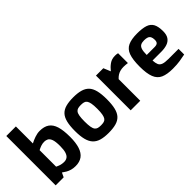

<svg xmlns="http://www.w3.org/2000/svg" viewBox="10 -1428 2099 2099"><g transform="rotate(-45 1060.0 -378.5)"><path d="M361 6Q326 6 298 -2Q270 -10 247.5 -23Q225 -36 205 -51L181 0H57V-763H205V-500Q237 -517 277 -531Q317 -545 354 -545Q423 -545 464.5 -516Q506 -487 525 -425.5Q544 -364 544 -263Q544 -173 524.5 -113Q505 -53 464.5 -23.5Q424 6 361 6ZM306 -115Q332 -115 352.5 -128.5Q373 -142 384.5 -176Q396 -210 396 -270Q396 -340 383.5 -372.5Q371 -405 350.5 -415.5Q330 -426 306 -426Q276 -426 250.5 -416.5Q225 -407 205 -396V-141Q224 -131 248.5 -123Q273 -115 306 -115Z M872 5Q806 5 759 -8.5Q712 -22 682.5 -54Q653 -86 639.5 -139Q626 -192 626 -270Q626 -352 639.5 -405.5Q653 -459 682.5 -489.5Q712 -520 759.5 -532.5Q807 -545 872 -545Q939 -545 986 -532Q1033 -519 1062.5 -488.5Q1092 -458 1105.5 -404.5Q1119 -351 1119 -270Q1119 -190 1106 -136.5Q1093 -83 1064 -52Q1035 -21 987.5 -8Q940 5 872 5ZM872 -113Q899 -113 917.5 -118Q936 -123 947.5 -138.5Q959 -154 965 -186Q971 -218 971 -270Q971 -323 965 -354.5Q959 -386 947.5 -401.5Q936 -417 917.5 -422Q899 -427 872 -427Q846 -427 827.5 -422Q809 -417 797 -401.5Q785 -386 779.5 -354.5Q774 -323 774 -270Q774 -218 779.5 -186Q785 -154 797 -138.5Q809 -123 827.5 -118Q846 -113 872 -113Z M1217 0V-537H1331L1365 -455Q1394 -492 1430.5 -518Q1467 -544 1517 -544Q1528 -544 1539.5 -543Q1551 -542 1561 -539V-387Q1546 -389 1529.5 -390.5Q1513 -392 1498 -392Q1469 -392 1445.5 -385.5Q1422 -379 1402.5 -366.5Q1383 -354 1365 -334V0Z M1866 5Q1777 5 1724 -18.5Q1671 -42 1647.5 -102Q1624 -162 1624 -268Q1624 -377 1646 -437Q1668 -497 1720 -521Q1772 -545 1861 -545Q1941 -545 1989 -529Q2037 -513 2058.5 -473Q2080 -433 2080 -360Q2080 -306 2058.5 -274.5Q2037 -243 1998 -229.5Q1959 -216 1906 -216H1771Q1773 -175 1783.5 -150.5Q1794 -126 1822.5 -115.5Q1851 -105 1905 -105H2062V-18Q2023 -10 1976.5 -2.5Q1930 5 1866 5ZM1769 -304H1891Q1921 -304 1935 -316Q1949 -328 1949 -359Q1949 -388 1940 -405.5Q1931 -423 1912 -430.5Q1893 -438 1861 -438Q1827 -438 1807 -426.5Q1787 -415 1778 -386Q1769 -357 1769 -304Z"/></g></svg>

Font: Exo Thin
Style: Bold
Weight: 700
Version: Version 2.000